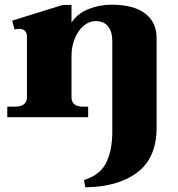

<svg xmlns="http://www.w3.org/2000/svg" viewBox="-20 -500 758 819"><path d="M648 -339V45Q648 172 567 234.5Q486 297 344 299L338 268Q408 246 433.5 193Q459 140 459 63V-325Q459 -365 441 -387.5Q423 -410 388 -410Q362 -410 338.5 -391.5Q315 -373 300 -338.5Q285 -304 285 -259V-85Q285 -45 335 -45H356V0H11V-45H42Q95 -45 95 -85V-342Q95 -377 61 -377Q52 -377 42 -374L32 -412L248 -479H285V-404Q310 -442 357 -461Q404 -480 455 -480Q551 -480 599.5 -442Q648 -404 648 -339Z"/></svg>

Font: Taviraj ExtraBold
Style: Regular
Weight: 800
Designer: Katatrad Team
Foundry: CadsonDemak
Version: Version 1.001